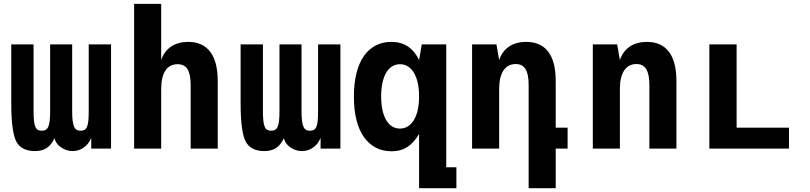

<svg xmlns="http://www.w3.org/2000/svg" viewBox="-20 -780 4254 1008"><path d="M162.6 13.2C214.4 13.2 244.6 -8.3 266.1 -54.7C270 -37.1 279.8 -21 299.8 -6.8C316.9 5.4 337.9 13.2 361.3 13.2C404.3 13.2 442.9 -13.7 459 -56.6V0H563V-546.9H445.8V-195.8C445.8 -154.3 443.4 -128.9 436.5 -113.8C429.2 -97.2 417.5 -93.8 403.3 -93.8C387.7 -93.8 376.5 -98.1 369.1 -114.7C362.3 -129.9 358.9 -155.3 358.9 -195.8V-546.9H243.2V-195.8C243.2 -155.3 240.2 -129.9 233.4 -114.7C226.1 -98.1 214.4 -93.8 198.7 -93.8C184.6 -93.8 173.3 -97.2 166 -113.8C159.2 -128.9 156.2 -154.3 156.2 -195.8V-546.9H39.1V-238.8C39.1 -127.4 49.8 -66.4 66.4 -35.6C83 -4.9 115.2 13.2 162.6 13.2Z M684.1 0H826.2V-313C826.2 -395 855.5 -442.9 912.1 -442.9C960 -442.9 981 -409.2 981 -333V0H1123V-355C1123 -491.2 1068.8 -560.1 967.8 -560.1C898.4 -560.1 847.2 -527.3 826.2 -464.8V-759.8H684.1Z M1366.7 13.2C1418.5 13.2 1448.7 -8.3 1470.2 -54.7C1474.1 -37.1 1483.9 -21 1503.9 -6.8C1521 5.4 1542 13.2 1565.4 13.2C1608.4 13.2 1647 -13.7 1663.1 -56.6V0H1767.1V-546.9H1649.9V-195.8C1649.9 -154.3 1647.5 -128.9 1640.6 -113.8C1633.3 -97.2 1621.6 -93.8 1607.4 -93.8C1591.8 -93.8 1580.6 -98.1 1573.2 -114.7C1566.4 -129.9 1563 -155.3 1563 -195.8V-546.9H1447.3V-195.8C1447.3 -155.3 1444.3 -129.9 1437.5 -114.7C1430.2 -98.1 1418.5 -93.8 1402.8 -93.8C1388.7 -93.8 1377.4 -97.2 1370.1 -113.8C1363.3 -128.9 1360.4 -154.3 1360.4 -195.8V-546.9H1243.2V-238.8C1243.2 -127.4 1253.9 -66.4 1270.5 -35.6C1287.1 -4.9 1319.3 13.2 1366.7 13.2Z M2180.2 208H2376V98.1H2322.8V-546.9H2194.3L2180.2 -464.8C2149.4 -528.3 2101.6 -560.1 2034.2 -560.1C1973.1 -560.1 1923.3 -533.7 1889.6 -484.9C1856 -435.5 1837.9 -363.8 1837.9 -272.5C1837.9 -180.2 1856.4 -108.9 1890.6 -60.5C1924.3 -12.7 1973.6 14.2 2035.6 14.2C2099.6 14.2 2143.1 -14.2 2180.2 -77.1ZM2079.6 -105C2048.8 -105 2024.4 -120.6 2007.3 -149.9C1990.2 -179.2 1981 -221.7 1981 -273.9C1981 -300.8 1983.4 -323.7 1987.8 -344.7C1992.2 -364.7 1998.5 -382.8 2007.3 -397.9C2023.4 -425.8 2047.9 -442.9 2080.1 -442.9C2111.8 -442.9 2136.2 -426.3 2153.3 -397.5C2170.9 -367.7 2180.2 -326.2 2180.2 -273.9C2180.2 -220.7 2170.4 -179.2 2153.3 -150.4C2136.2 -121.6 2111.3 -105 2079.6 -105Z M2755.4 208H2897.5V0H2960V-109.9H2897.5V-355C2897.5 -492.2 2843.8 -560.1 2742.2 -560.1C2669.4 -560.1 2620.6 -524.9 2600.6 -464.8L2586.4 -546.9H2458.5V0H2600.6V-313C2600.6 -395 2630.4 -443.8 2687 -443.8C2734.4 -443.8 2755.4 -410.2 2755.4 -333Z M3092.3 0H3234.4V-313C3234.4 -395 3264.2 -443.8 3320.8 -443.8C3368.2 -443.8 3389.2 -409.7 3389.2 -333V0H3531.2V-355C3531.2 -491.2 3477.1 -560.1 3376 -560.1C3306.6 -560.1 3255.4 -527.3 3234.4 -464.8L3220.2 -546.9H3092.3Z M3704.1 0H4122.1V-109.9H3847.2V-546.9H3704.1Z"/></svg>

Font: Hack
Style: Bold
Weight: 700
Monospace: yes
Designer: Christopher Simpkins
Foundry: Christopher Simpkins
Version: Version 2.010